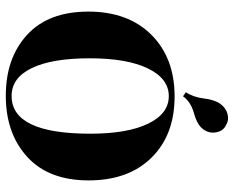

<svg xmlns="http://www.w3.org/2000/svg" viewBox="-92 -704 806 662"><g transform="rotate(90 311.0 -373.0)"><path d="M298 -611Q315 -636 319.5 -673Q324 -710 338 -729.5Q352 -749 373 -754.5Q394 -760 410 -750Q431 -741 436 -716.5Q441 -692 426 -671Q411 -650 371 -639Q331 -628 312 -601ZM311 -10Q441 -10 441 -281Q441 -409 406.5 -480.5Q372 -552 311.5 -552Q251 -552 216 -480Q181 -408 181 -279Q181 -150 214.5 -80Q248 -10 311 -10ZM602 -275.5Q602 -138 521 -64Q440 10 310 10Q180 10 100 -63.5Q20 -137 20 -274.5Q20 -412 100 -492Q180 -572 312.5 -572Q445 -572 523.5 -492.5Q602 -413 602 -275.5Z"/></g></svg>

Font: Rozha One
Style: Regular
Weight: 400
Designer: Tim Donaldson, Indian Type Foundry
Foundry: Indian Type Foundry
Version: Version 1.300;PS 1.0;hotconv 1.0.78;makeotf.lib2.5.61930; tt